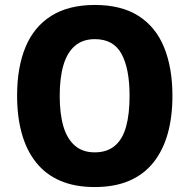

<svg xmlns="http://www.w3.org/2000/svg" viewBox="-20 -745 765 775"><path d="M676 -358Q676 -273 657 -205.5Q638 -138 599.5 -89.5Q561 -41 502 -15.5Q443 10 362 10Q282 10 223 -15.5Q164 -41 125.5 -89.5Q87 -138 68 -206Q49 -274 49 -359Q49 -473 83 -555Q117 -637 187 -681Q257 -725 363 -725Q470 -725 539.5 -680.5Q609 -636 642.5 -553.5Q676 -471 676 -358ZM221 -358Q221 -285 236 -234.5Q251 -184 282.5 -157Q314 -130 362 -130Q412 -130 443.5 -156.5Q475 -183 489 -234Q503 -285 503 -358Q503 -468 470.5 -527.5Q438 -587 363 -587Q314 -587 282.5 -560Q251 -533 236 -482Q221 -431 221 -358Z"/></svg>

Font: Noto Sans Khmer SemiCondensed ExtraBold
Style: Regular
Weight: 800
Width: 4
Designer: Danh Hong and the Monotype Design Team
Foundry: Monotype Imaging Inc.
Version: Version 2.004